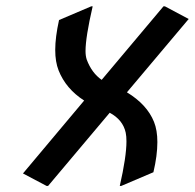

<svg xmlns="http://www.w3.org/2000/svg" viewBox="-20 -577 625 616"><path d="M134.3 19.5H129.4L53.7 -20.5L250 -254.4Q191.4 -292 168 -351.1Q157.2 -378.4 157.2 -417Q157.2 -457.5 169.4 -512.7L272.5 -556.6H277.3Q254.4 -457.5 254.4 -413.1Q254.4 -397.5 258.3 -385.7Q274.4 -342.8 306.2 -320.8L504.4 -556.6H509.3L585.4 -516.1L387.2 -280.8Q451.7 -241.7 474.1 -186Q484.9 -159.2 484.9 -121.1Q484.9 -78.1 472.2 -24.4L369.1 19.5H364.3Q385.7 -74.2 385.7 -123.5Q385.7 -140.1 383.3 -151.4Q374.5 -192.4 332 -215.3Z"/></svg>

Font: Nova Script
Style: Regular
Weight: 400
Italic angle: -13°
Version: Version 2.001